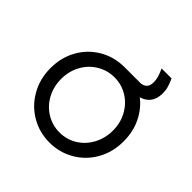

<svg xmlns="http://www.w3.org/2000/svg" viewBox="-177 -839 1010 1010"><g transform="rotate(45 327.5 -334.5)"><path d="M55 -269Q55 -348 90.5 -411.5Q126 -475 188.5 -511.5Q251 -548 328 -548Q405 -548 467 -512Q529 -476 564.5 -412Q600 -348 600 -269Q600 -188 563.5 -124Q527 -60 464.5 -24Q402 12 328 12Q253 12 190.5 -24.5Q128 -61 91.5 -125.5Q55 -190 55 -269ZM520 -269Q520 -326 494.5 -372.5Q469 -419 425 -446Q381 -473 328 -473Q275 -473 230.5 -446Q186 -419 160.5 -372.5Q135 -326 135 -269Q135 -211 160.5 -164Q186 -117 230.5 -90Q275 -63 328 -63Q381 -63 425 -90Q469 -117 494.5 -164.5Q520 -212 520 -269ZM328 -548H441H445Q466 -549 479 -561Q492 -573 492 -601Q492 -620 486.5 -638Q481 -656 471 -678L470 -681H544Q555 -656 561 -636Q567 -616 567 -594Q567 -541 536 -514Q505 -487 451 -487H328Z"/></g></svg>

Font: Trafiko Sans Variable
Style: Regular
Weight: 400
Designer: Gumpita Rahayu / Trafiko
Foundry: Tokotype / Trafiko
Version: Version 0.001;FEAKit 1.0